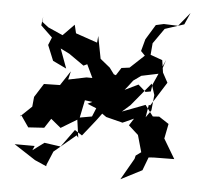

<svg xmlns="http://www.w3.org/2000/svg" viewBox="-112 -901 1180 1087"><g transform="rotate(-5 477.5 -357.5)"><path d="M649 -430 697 -453 821 -457 823 -531 760 -567 777 -631 852 -706 965 -722 1006 -783 929 -717 850 -734 804 -732 738 -657 708 -593 727 -565 635 -505 589 -507 554 -469 543 -475 523 -515 476 -569 474 -699 464 -662 350 -725 347 -774 273 -721 197 -772 166 -806 173 -835 158 -787 212 -713 187 -673 207 -581 277 -531 256 -647 302 -613 376 -539 398 -545 420 -465 387 -471 283 -468 302 -513 234 -441 144 -455 82 -387 67 -333 -8 -283 0 -292 34 -218 124 -208 168 -255 216 -199 327 -242 367 -343 408 -330 380 -322 427 -292 399 -248H315L311 -135L303 -149L164 -69L119 1L116 10L56 -30L-51 -130L61 -110L46 -87L118 -123L207 -94L296 -180L333 -146C375 -184 418 -219 458 -259L479 -238L568 -198L635 -215L603 -180L649 -121L659 -22L626 -6L618 12L528 120L657 80L698 11L727 14L842 33L796 -88L827 -168L778 -214L742 -218L707 -287L570 -261L622 -293L752 -404L761 -338L737 -253L701 -217L725 -285L733 -282L841 -401L816 -476L845 -530L756 -398L743 -360H713L677 -405L596 -382C614 -398 632 -413 649 -430Z"/></g></svg>

Font: Hussar Lance
Style: ExBdObl
Weight: 700
Foundry: Cannot Into Space Fonts, PlusOne Fonts
Version: Version 2.270